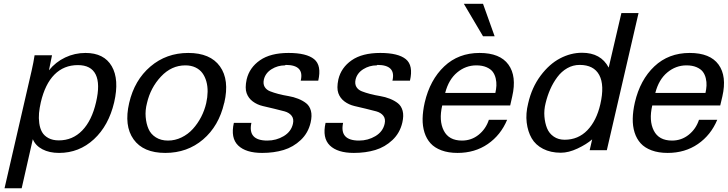

<svg xmlns="http://www.w3.org/2000/svg" viewBox="-20 -791 3832 1011"><path d="M194.8 -252Q188 -222.2 185.5 -195.6Q183.1 -168.9 186.8 -142.1Q190.4 -115.2 201.4 -95.7Q212.4 -76.2 234.9 -64Q257.3 -51.8 290 -51.8Q362.3 -51.8 412.8 -103.8Q463.4 -155.8 485.8 -252.9Q508.3 -349.1 483.9 -398.7Q459.5 -448.2 390.1 -448.2Q316.4 -448.2 266.8 -398.4Q217.3 -348.6 194.8 -252ZM3.9 200.2 147 -420.9Q156.7 -463.4 162.1 -500H253.9L237.8 -420.9Q272.9 -464.4 323.2 -488.3Q373.5 -512.2 430.2 -512.2Q527.8 -512.2 568.4 -442.4Q608.9 -372.6 581.1 -252Q552.2 -129.4 474.4 -57.6Q396.5 14.2 291 14.2Q239.7 14.2 203.4 -4.9Q167 -23.9 152.8 -58.1L94.2 200.2Z M1065.9 -248Q1072.8 -278.8 1073.2 -307.6Q1073.7 -336.4 1066.7 -361.8Q1059.6 -387.2 1045.9 -406Q1032.2 -424.8 1009.3 -435.8Q986.3 -446.8 956.1 -446.8Q882.8 -446.8 827.6 -387.9Q772.5 -329.1 753.9 -248Q744.1 -210.4 747.1 -175Q750 -139.6 762 -112.1Q773.9 -84.5 800.8 -67.6Q827.6 -50.8 864.7 -50.8Q901.9 -50.8 936 -67.4Q970.2 -84 995.6 -112.1Q1021 -140.1 1039.1 -175Q1057.1 -210 1065.9 -248ZM1161.1 -250 1160.2 -248Q1132.3 -127.4 1049.3 -56.6Q966.3 14.2 850.1 14.2Q734.4 14.2 683.3 -57.4Q632.3 -128.9 660.2 -249Q688 -369.1 772 -440.7Q856 -512.2 971.2 -512.2Q1087.4 -512.2 1138.2 -441.4Q1189 -370.6 1161.1 -250Z M1484.4 -449.2 1480.5 -446.8Q1442.4 -446.8 1410.2 -426.8Q1377.9 -406.7 1369.6 -373Q1364.3 -349.6 1373.5 -333.7Q1382.8 -317.9 1402.1 -310.3Q1421.4 -302.7 1446.5 -296.1Q1471.7 -289.6 1498.5 -285.2Q1525.4 -280.8 1550 -271Q1574.7 -261.2 1592.5 -247.1Q1610.4 -232.9 1617.2 -207.5Q1624 -182.1 1615.7 -146Q1603 -90.8 1563.7 -53.7Q1524.4 -16.6 1473.4 -1.2Q1422.4 14.2 1360.4 14.2Q1274.4 14.2 1233.9 -25.1Q1193.4 -64.5 1211.4 -144H1303.7Q1283.7 -50.8 1387.7 -50.8Q1434.6 -50.8 1473.9 -74.2Q1513.2 -97.7 1522.5 -139.2Q1528.3 -165 1515.6 -181.4Q1502.9 -197.8 1478.5 -204.6Q1454.1 -211.4 1423.6 -218.5Q1393.1 -225.6 1363.5 -232.7Q1334 -239.7 1311 -256.8Q1288.1 -273.9 1278.6 -300.5Q1269 -327.1 1278.8 -373Q1293.5 -435.1 1348.9 -473.6Q1404.3 -512.2 1499.5 -512.2Q1593.8 -512.2 1634 -479.5Q1674.3 -446.8 1655.8 -366.2H1563.5Q1583.5 -449.2 1484.4 -449.2Z M1967.3 -449.2 1963.4 -446.8Q1925.3 -446.8 1893.1 -426.8Q1860.8 -406.7 1852.5 -373Q1847.2 -349.6 1856.4 -333.7Q1865.7 -317.9 1885 -310.3Q1904.3 -302.7 1929.4 -296.1Q1954.6 -289.6 1981.4 -285.2Q2008.3 -280.8 2033 -271Q2057.6 -261.2 2075.4 -247.1Q2093.3 -232.9 2100.1 -207.5Q2106.9 -182.1 2098.6 -146Q2085.9 -90.8 2046.6 -53.7Q2007.3 -16.6 1956.3 -1.2Q1905.3 14.2 1843.3 14.2Q1757.3 14.2 1716.8 -25.1Q1676.3 -64.5 1694.3 -144H1786.6Q1766.6 -50.8 1870.6 -50.8Q1917.5 -50.8 1956.8 -74.2Q1996.1 -97.7 2005.4 -139.2Q2011.2 -165 1998.5 -181.4Q1985.8 -197.8 1961.4 -204.6Q1937 -211.4 1906.5 -218.5Q1876 -225.6 1846.4 -232.7Q1816.9 -239.7 1793.9 -256.8Q1771 -273.9 1761.5 -300.5Q1752 -327.1 1761.7 -373Q1776.4 -435.1 1831.8 -473.6Q1887.2 -512.2 1982.4 -512.2Q2076.7 -512.2 2116.9 -479.5Q2157.2 -446.8 2138.7 -366.2H2046.4Q2066.4 -449.2 1967.3 -449.2Z M2588.4 -301.8Q2592.8 -321.3 2593.8 -340.1Q2594.7 -358.9 2590.1 -378.7Q2585.4 -398.4 2574.5 -413.1Q2563.5 -427.7 2541.3 -437.3Q2519 -446.8 2488.3 -446.8Q2432.1 -446.8 2387.2 -409.4Q2342.3 -372.1 2324.2 -301.8ZM2584.5 -600.1H2523.4L2422.4 -771H2523.4ZM2308.6 -235.8Q2290 -155.8 2316.7 -103.3Q2343.3 -50.8 2412.6 -50.8Q2462.4 -50.8 2500.5 -81.5Q2538.6 -112.3 2554.2 -160.2H2650.4Q2616.7 -79.6 2548.6 -32.7Q2480.5 14.2 2389.2 14.2Q2340.8 14.2 2304.7 0.7Q2268.6 -12.7 2247.1 -36.4Q2225.6 -60.1 2215.1 -93.5Q2204.6 -127 2205.3 -166.3Q2206.1 -205.6 2216.3 -251Q2244.1 -370.6 2319.1 -441.4Q2394 -512.2 2505.4 -512.2Q2612.8 -512.2 2657.2 -450.9Q2701.7 -389.6 2677.2 -283.2L2666.5 -235.8Z M2853 -248Q2843.8 -211.9 2846.7 -177.2Q2849.6 -142.6 2860.6 -115.5Q2871.6 -88.4 2895.8 -71.8Q2919.9 -55.2 2953.1 -55.2Q3024.4 -55.2 3072.8 -105.2Q3121.1 -155.3 3141.1 -242.2Q3164.1 -342.3 3135.5 -395.8Q3106.9 -449.2 3032.2 -449.2Q2997.1 -449.2 2966.8 -431.9Q2936.5 -414.6 2914.6 -385Q2892.6 -355.5 2877.4 -321Q2862.3 -286.6 2853 -248ZM3175.3 0H3085L3098.1 -57.1Q3068.4 -31.2 3021.2 -9Q2974.1 13.2 2933.1 13.2Q2879.4 13.2 2839.6 -7.3Q2799.8 -27.8 2779.5 -63Q2759.3 -98.1 2753.4 -145.5Q2747.6 -192.9 2761.2 -247.1Q2780.3 -330.6 2826.4 -392.3Q2872.6 -454.1 2929 -483.6Q2985.4 -513.2 3044.9 -513.2Q3144 -513.2 3185.1 -435.1L3252 -722.2H3342.3Z M3414.6 -235.8Q3396 -155.8 3422.6 -103.3Q3449.2 -50.8 3518.6 -50.8Q3568.4 -50.8 3606.7 -81.5Q3645 -112.3 3660.6 -160.2H3756.8Q3723.1 -79.6 3655 -32.7Q3586.9 14.2 3495.6 14.2Q3447.3 14.2 3411.1 0.7Q3375 -12.7 3353.5 -36.4Q3332 -60.1 3321.5 -93.5Q3311 -127 3311.8 -166.3Q3312.5 -205.6 3322.8 -251Q3350.6 -370.6 3425.5 -441.4Q3500.5 -512.2 3611.8 -512.2Q3719.2 -512.2 3763.7 -450.9Q3808.1 -389.6 3783.7 -283.2L3772.5 -235.8ZM3694.8 -301.8Q3699.2 -321.3 3700.2 -340.1Q3701.2 -358.9 3696.5 -378.7Q3691.9 -398.4 3680.9 -413.1Q3669.9 -427.7 3647.7 -437.3Q3625.5 -446.8 3594.7 -446.8Q3538.6 -446.8 3493.7 -409.4Q3448.7 -372.1 3430.7 -301.8Z"/></svg>

Font: Perun
Style: Italic
Weight: 400
Italic angle: -12°
Foundry: Stefan Peev, Context Ltd
Version: Version 001.000